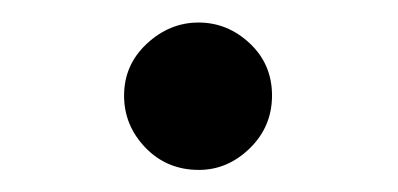

<svg xmlns="http://www.w3.org/2000/svg" viewBox="-20 -492 359 173"><path d="M91.8 -405.8Q91.8 -433.6 112.3 -452.6Q132.8 -471.7 158.9 -471.7Q185.1 -471.7 205.1 -452.9Q225.1 -434.1 225.1 -406Q225.1 -377.9 205.1 -358.4Q185.1 -338.9 159.2 -338.9Q130.4 -338.9 111.1 -358.9Q91.8 -378.9 91.8 -405.8Z"/></svg>

Font: CMU Concrete
Style: Bold
Weight: 700
Version: Version 0.7.0